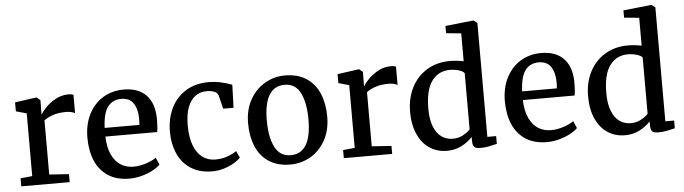

<svg xmlns="http://www.w3.org/2000/svg" viewBox="-50 -1030 4454 1251"><g transform="rotate(-5 2177.5 -404.5)"><path d="M122.1 -60.5V-470.7L52.7 -490.2V-548.8L192.4 -568.4H194.8L218.3 -549.3V-518.6L217.3 -455.1H218.3Q227.1 -471.2 252.2 -498.3Q277.3 -525.4 317.1 -547.9Q356.9 -570.3 403.8 -570.3Q422.9 -570.3 436 -564.9V-444.8Q426.8 -450.2 411.4 -453.9Q396 -457.5 378.4 -457.5Q329.1 -457.5 293.2 -445.6Q257.3 -433.6 233.4 -415.5V-61L361.8 -52.2V0H45.4V-52.7Z M764.2 -570.3Q857.9 -570.3 909.2 -519Q960.4 -467.8 963.9 -371.1V-353.5Q963.9 -302.2 958 -275.4H619.6Q621.6 -203.6 644 -156.2Q666.5 -108.9 703.1 -86.4Q739.7 -64 785.6 -64Q825.7 -64 867.9 -77.9Q910.2 -91.8 934.1 -109.9L954.6 -63Q936 -43.9 903.6 -26.9Q871.1 -9.8 831.3 0.7Q791.5 11.2 752.4 11.2Q670.4 11.2 614 -25.1Q557.6 -61.5 529.8 -126.7Q502 -191.9 502 -278.8Q502 -364.7 535.6 -431.2Q569.3 -497.6 628.9 -533.9Q688.5 -570.3 764.2 -570.3ZM846.7 -332Q848.6 -349.6 848.6 -374Q848.1 -436 822.8 -473.6Q797.4 -511.2 742.7 -511.2Q688 -511.2 656 -470.5Q624 -429.7 619.6 -332Z M1472.7 -540 1467.8 -389.6H1399.9L1377.4 -481Q1370.6 -497.1 1350.3 -504.9Q1330.1 -512.7 1301.8 -512.7Q1258.8 -512.7 1227.1 -489Q1195.3 -465.3 1177.7 -418.2Q1160.2 -371.1 1160.2 -301.8Q1160.2 -221.2 1181.2 -168Q1202.1 -114.7 1238.3 -89.4Q1274.4 -64 1319.8 -64Q1362.3 -64 1398.2 -76.4Q1434.1 -88.9 1459.5 -106.9L1480.5 -62Q1462.9 -43.9 1433.6 -27.1Q1404.3 -10.3 1367.9 0.5Q1331.5 11.2 1294.9 11.2Q1212.4 11.2 1155.3 -25.4Q1098.1 -62 1069.6 -125.7Q1041 -189.5 1041 -270.5Q1041 -354 1073.2 -422.1Q1105.5 -490.2 1168.9 -530.3Q1232.4 -570.3 1322.3 -570.3Q1392.6 -570.3 1472.7 -540Z M2070.8 -279.3Q2070.8 -189 2033.4 -123Q1996.1 -57.1 1935.3 -22.9Q1874.5 11.2 1805.7 11.2Q1720.7 11.2 1664.3 -26.4Q1607.9 -64 1580.6 -129.6Q1553.2 -195.3 1553.2 -279.8Q1553.2 -369.1 1590.6 -435.1Q1627.9 -501 1688.7 -535.6Q1749.5 -570.3 1817.9 -570.3Q1902.8 -570.3 1959.5 -532.7Q2016.1 -495.1 2043.5 -429.4Q2070.8 -363.8 2070.8 -279.3ZM1812 -509.8Q1744.6 -509.8 1710.4 -454.3Q1676.3 -398.9 1676.3 -288.6Q1676.3 -178.7 1709.2 -114Q1742.2 -49.3 1812 -49.3Q1947.3 -49.3 1947.3 -270.5Q1947.3 -380.4 1914.8 -445.1Q1882.3 -509.8 1812 -509.8Z M2231.4 -60.5V-470.7L2162.1 -490.2V-548.8L2301.8 -568.4H2304.2L2327.6 -549.3V-518.6L2326.7 -455.1H2327.6Q2336.4 -471.2 2361.6 -498.3Q2386.7 -525.4 2426.5 -547.9Q2466.3 -570.3 2513.2 -570.3Q2532.2 -570.3 2545.4 -564.9V-444.8Q2536.1 -450.2 2520.8 -453.9Q2505.4 -457.5 2487.8 -457.5Q2438.5 -457.5 2402.6 -445.6Q2366.7 -433.6 2342.8 -415.5V-61L2471.2 -52.2V0H2154.8V-52.7Z M2899.4 -570.3Q2942.4 -570.3 2987.8 -561V-743.2L2889.6 -752.9V-800.3L3071.8 -819.8H3074.7L3098.6 -802.2V-56.6H3156.2V-5.9Q3124.5 2 3099.9 6.6Q3075.2 11.2 3048.8 11.2Q3029.8 11.2 3018.8 7.6Q3007.8 3.9 3002.2 -7.1Q2996.6 -18.1 2996.6 -39.1V-64.9Q2966.8 -32.2 2924.1 -10.5Q2881.3 11.2 2829.1 11.2Q2769 11.2 2719.7 -19.3Q2670.4 -49.8 2640.9 -112.1Q2611.3 -174.3 2611.3 -264.6Q2611.3 -350.1 2646 -419.7Q2680.7 -489.3 2746.1 -529.8Q2811.5 -570.3 2899.4 -570.3ZM2987.8 -482.9Q2980.5 -495.1 2952.6 -503.9Q2924.8 -512.7 2892.6 -512.7Q2819.3 -512.7 2775.4 -454.6Q2731.4 -396.5 2731.4 -272.5Q2731.4 -201.7 2750.2 -155Q2769 -108.4 2801 -86.2Q2833 -64 2874 -64Q2909.7 -64 2939.5 -79.6Q2969.2 -95.2 2987.8 -115.7Z M3494.6 -570.3Q3588.4 -570.3 3639.6 -519Q3690.9 -467.8 3694.3 -371.1V-353.5Q3694.3 -302.2 3688.5 -275.4H3350.1Q3352.1 -203.6 3374.5 -156.2Q3397 -108.9 3433.6 -86.4Q3470.2 -64 3516.1 -64Q3556.2 -64 3598.4 -77.9Q3640.6 -91.8 3664.6 -109.9L3685.1 -63Q3666.5 -43.9 3634 -26.9Q3601.6 -9.8 3561.8 0.7Q3522 11.2 3482.9 11.2Q3400.9 11.2 3344.5 -25.1Q3288.1 -61.5 3260.3 -126.7Q3232.4 -191.9 3232.4 -278.8Q3232.4 -364.7 3266.1 -431.2Q3299.8 -497.6 3359.4 -533.9Q3418.9 -570.3 3494.6 -570.3ZM3577.1 -332Q3579.1 -349.6 3579.1 -374Q3578.6 -436 3553.2 -473.6Q3527.8 -511.2 3473.1 -511.2Q3418.5 -511.2 3386.5 -470.5Q3354.5 -429.7 3350.1 -332Z M4063.5 -570.3Q4106.4 -570.3 4151.9 -561V-743.2L4053.7 -752.9V-800.3L4235.8 -819.8H4238.8L4262.7 -802.2V-56.6H4320.3V-5.9Q4288.6 2 4263.9 6.6Q4239.3 11.2 4212.9 11.2Q4193.8 11.2 4182.9 7.6Q4171.9 3.9 4166.3 -7.1Q4160.6 -18.1 4160.6 -39.1V-64.9Q4130.9 -32.2 4088.1 -10.5Q4045.4 11.2 3993.2 11.2Q3933.1 11.2 3883.8 -19.3Q3834.5 -49.8 3804.9 -112.1Q3775.4 -174.3 3775.4 -264.6Q3775.4 -350.1 3810.1 -419.7Q3844.7 -489.3 3910.2 -529.8Q3975.6 -570.3 4063.5 -570.3ZM4151.9 -482.9Q4144.5 -495.1 4116.7 -503.9Q4088.9 -512.7 4056.6 -512.7Q3983.4 -512.7 3939.5 -454.6Q3895.5 -396.5 3895.5 -272.5Q3895.5 -201.7 3914.3 -155Q3933.1 -108.4 3965.1 -86.2Q3997.1 -64 4038.1 -64Q4073.7 -64 4103.5 -79.6Q4133.3 -95.2 4151.9 -115.7Z"/></g></svg>

Font: Merriweather
Style: Regular
Weight: 400
Designer: Eben Sorkin
Foundry: Eben Sorkin
Version: Version 1.584; ttfautohint (v1.6)